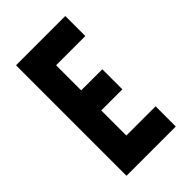

<svg xmlns="http://www.w3.org/2000/svg" viewBox="-217 -804 887 887"><g transform="rotate(-45 226.0 -361.0)"><path d="M65 0V-722H387V-591H196V-427H334V-296H196V-132H387V0Z"/></g></svg>

Font: PostBus
Style: Regular
Weight: 400
Designer: Peter Wiegel
Version: Version 1.001